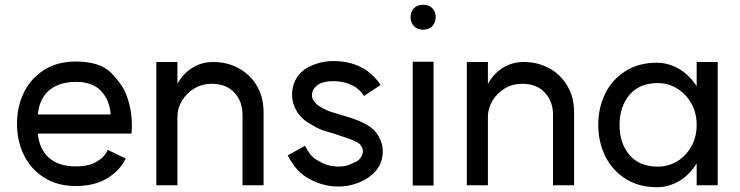

<svg xmlns="http://www.w3.org/2000/svg" viewBox="-20 -771 3089 802"><path d="M298 -429Q229 -429 187 -395Q145 -361 138 -293H442Q439 -351 403 -390Q367 -429 298 -429ZM296 -514Q399 -514 446 -465Q493 -416 508 -374Q531 -315 531 -245Q531 -226 529 -213H138Q144 -148 184.5 -112Q225 -76 297 -76Q351 -76 384.5 -96Q418 -116 430 -145L505 -109Q483 -61 430 -27.5Q377 6 296 6Q220 6 164.5 -29Q109 -64 80 -123Q51 -182 51 -254Q51 -326 80 -385Q109 -444 164.5 -479Q220 -514 296 -514Z M864 -421Q824 -421 791.5 -401.5Q759 -382 740 -350Q721 -318 721 -284V3H633V-512H721V-421Q746 -465 784.5 -488.5Q823 -512 870 -512Q930 -512 978 -485.5Q1026 -459 1053.5 -411.5Q1081 -364 1081 -302V3H993V-292Q993 -347 959 -384Q925 -421 864 -421Z M1465 -407Q1425 -432 1371 -432Q1310 -432 1289 -397Q1283 -384 1283 -373Q1283 -357 1295 -345Q1301 -334 1320 -324Q1340 -311 1365 -303L1401 -292Q1466 -274 1498.5 -257.5Q1531 -241 1547 -222Q1560 -207 1569.5 -185Q1579 -163 1579 -138Q1579 -108 1565 -79Q1543 -39 1492 -14Q1475 -6 1454 0Q1433 6 1415 7Q1406 8 1390 8Q1324 8 1259 -31Q1230 -50 1210 -77Q1190 -104 1182 -122L1254 -162Q1264 -143 1274 -129Q1284 -115 1303 -103Q1333 -85 1356 -79.5Q1379 -74 1410 -76Q1432 -78 1455 -90Q1470 -96 1477.5 -102Q1485 -108 1490 -118Q1496 -130 1496 -139Q1496 -152 1484 -168Q1474 -177 1453.5 -185.5Q1433 -194 1377 -212L1341 -223Q1309 -232 1277 -253Q1249 -268 1234 -287Q1219 -303 1209.5 -326.5Q1200 -350 1200 -377Q1200 -406 1213 -435Q1234 -475 1273.5 -493.5Q1313 -512 1351 -515Q1358 -516 1375 -516Q1451 -516 1510 -478Q1549 -449 1570 -416L1500 -370Q1487 -392 1465 -407Z M1791 -513V4H1704V-513ZM1748 -751Q1772 -751 1786 -736.5Q1800 -722 1800 -700Q1800 -677 1786 -662Q1772 -647 1748 -647Q1723 -647 1709 -662Q1695 -677 1695 -700Q1695 -722 1709 -736.5Q1723 -751 1748 -751Z M2161 -421Q2121 -421 2088.5 -401.5Q2056 -382 2037 -350Q2018 -318 2018 -284V3H1930V-512H2018V-421Q2043 -465 2081.5 -488.5Q2120 -512 2167 -512Q2227 -512 2275 -485.5Q2323 -459 2350.5 -411.5Q2378 -364 2378 -302V3H2290V-292Q2290 -347 2256 -384Q2222 -421 2161 -421Z M2890 -249Q2890 -300 2867.5 -339.5Q2845 -379 2808 -401.5Q2771 -424 2728 -424Q2651 -424 2609.5 -375Q2568 -326 2568 -249Q2568 -172 2609.5 -123.5Q2651 -75 2728 -75Q2771 -75 2808 -97Q2845 -119 2867.5 -159Q2890 -199 2890 -249ZM2724 -509Q2770 -509 2814 -484.5Q2858 -460 2890 -411V-512H2978V3H2890V-88Q2857 -37 2814 -13Q2771 11 2724 11Q2648 11 2592.5 -24.5Q2537 -60 2508 -119Q2479 -178 2479 -249Q2479 -321 2508 -380Q2537 -439 2592.5 -474Q2648 -509 2724 -509Z"/></svg>

Font: SUIT Medium
Style: Regular
Weight: 500
Designer: Sunn Youn; Korean Glyphs from Source Han Sans (Sandoll Communications; Soo-young Jang, Joo-yeon Kang)
Foundry: Sunn
Version: Version 1.120